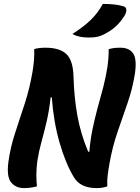

<svg xmlns="http://www.w3.org/2000/svg" viewBox="-20 -952 714 982"><path d="M169 1Q138 10 102 10Q61 10 37 -19Q13 -48 23 -124Q33 -198 57 -271Q81 -344 106.5 -422Q132 -500 147 -589Q152 -620 154 -648Q156 -676 155 -701Q178 -708 213 -708Q285 -708 319.5 -675.5Q354 -643 356 -559Q359 -453 376 -359.5Q393 -266 431 -176H437Q442 -237 453 -290Q464 -343 478 -395.5Q492 -448 508 -506Q521 -557 528.5 -604Q536 -651 536 -701Q547 -704 560.5 -706Q574 -708 596 -708Q640 -708 660.5 -679.5Q681 -651 670 -575Q658 -499 632.5 -425.5Q607 -352 581 -276.5Q555 -201 540 -116Q534 -83 530.5 -53.5Q527 -24 529 1Q519 5 505.5 7.5Q492 10 474 10Q390 10 357 -47Q315 -117 284.5 -223Q254 -329 245 -454H239Q231 -383 218 -328Q205 -273 192 -226Q179 -179 171 -129Q166 -90 166 -57.5Q166 -25 169 1ZM506 -932Q572 -932 611 -920Q625 -916 626 -903Q627 -890 619 -875Q598 -841 574 -818.5Q550 -796 515 -778Q496 -768 479 -764Q462 -760 436 -760Q407 -760 387 -764.5Q367 -769 350 -778Q405 -813 442 -848Q479 -883 506 -932Z"/></svg>

Font: Recursive Sn Csl St
Style: Bold Italic
Weight: 700
Italic angle: -15°
Version: Version 1.079;hotconv 1.0.112;makeotfexe 2.5.65598; ttfautoh